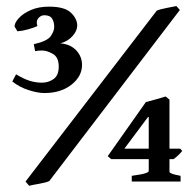

<svg xmlns="http://www.w3.org/2000/svg" viewBox="-20 -590 635 624"><path d="M140.1 -1.5Q129.4 3.4 108.2 7.1Q86.9 10.7 74.7 13.7L63 0L489.7 -555.7Q498.5 -559.6 521 -564Q543.5 -568.4 553.2 -570.3L564.5 -557.6ZM246.6 -378.9Q246.6 -341.8 212.2 -314.7Q177.7 -287.6 124 -287.6Q103.5 -287.6 73.7 -296.9Q43.9 -306.2 20 -325.2L32.2 -348.6Q55.7 -334 75.9 -327.6Q96.2 -321.3 115.7 -321.3Q137.7 -321.3 154.3 -333.3Q170.9 -345.2 170.9 -373.5Q170.9 -403.8 151.9 -414.8Q132.8 -425.8 117.2 -425.8Q109.9 -425.8 106.2 -425.5Q102.5 -425.3 94.2 -423.8L89.8 -446.3Q133.3 -456.1 144.8 -472.4Q156.2 -488.8 156.2 -502.4Q156.2 -518.1 149.4 -529.3Q142.6 -540.5 124 -540.5Q112.8 -540.5 104.5 -530.8Q96.2 -521 101.6 -505.4Q90.3 -500 71.3 -494.6Q52.2 -489.3 36.6 -488.3L27.3 -503.9Q27.3 -516.1 41.3 -531.2Q55.2 -546.4 80.3 -557.4Q105.5 -568.4 139.2 -568.4Q189.9 -568.4 210.4 -548.8Q231 -529.3 231 -506.8Q231 -490.2 215.8 -472.9Q200.7 -455.6 176.3 -449.2Q209 -446.3 227.8 -426.3Q246.6 -406.2 246.6 -378.9ZM572.3 -99.6Q566.9 -92.3 558.3 -84.5Q549.8 -76.7 543.9 -72.8H530.8V-31.7Q530.8 -28.8 538.3 -25.6Q545.9 -22.5 566.9 -18.6V0H408.2V-18.6Q442.9 -23.4 453.1 -27.1Q463.4 -30.8 463.4 -34.2V-72.8H341.3L330.1 -82.5L454.1 -258.3Q466.8 -261.7 486.6 -267.1Q506.3 -272.5 518.6 -276.4L530.8 -266.1V-106.9H565.4ZM463.4 -212.9 384.3 -106.9H463.4Z"/></svg>

Font: Namdhinggo ExtraBold
Style: Regular
Weight: 800
Designer: Victor Gaultney
Foundry: SIL International
Version: Version 3.001